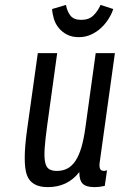

<svg xmlns="http://www.w3.org/2000/svg" viewBox="-20 -757 491 787"><path d="M305.1 -51.7Q305 -18.1 318.9 -4.1Q332.9 10 367.7 10Q376.9 10 386.9 8.9Q397 7.7 409.4 5.1L418.7 -58.9Q409.9 -56.4 407.3 -56.4Q392.9 -56.4 389.6 -66.6Q386.3 -76.7 388.9 -93.1L451 -539.3H372.3L330 -233.7Q323.4 -185.9 313.4 -152.1Q303.3 -118.4 289 -97.2Q274.7 -76 256 -66.2Q237.3 -56.4 213.1 -56.4Q193.1 -56.4 181.2 -63.9Q169.3 -71.4 165 -92.1Q160.7 -112.9 163.1 -149.4Q165.6 -186 173.6 -244.1L214.4 -539.3H135L90.7 -223.3Q72.3 -89.1 90.2 -39.6Q108.1 10 175.7 10Q216.4 10 248.5 -5.2Q280.6 -20.4 305.1 -51.7ZM303 -604.7Q330.6 -604.7 353.6 -615.4Q376.7 -626.1 394.5 -642.8Q412.3 -659.4 425.1 -679.9Q438 -700.3 444.1 -720L392.3 -736.9Q380 -709.9 361.9 -692.7Q343.7 -675.6 312.9 -675.6Q282.7 -675.6 269 -692.7Q255.3 -709.9 250.4 -736.9L193.6 -720Q194.7 -700.3 200.9 -679.7Q207.1 -659.1 220.6 -642.6Q234 -626.1 254.4 -615.4Q274.7 -604.7 303 -604.7Z"/></svg>

Font: Secuela ExtLt
Style: Italic
Weight: 200
Italic angle: -8°
Designer: Fernando Haro
Foundry: deFharo
Version: Version 1.704